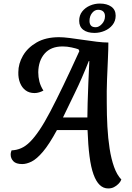

<svg xmlns="http://www.w3.org/2000/svg" viewBox="-20 -899 744 1079"><path d="M588 160Q561 160 540.5 140.5Q520 121 505.5 81Q491 41 483 -21.5Q475 -84 472 -168H300Q256 -87 221 -46Q186 -5 157.5 9Q129 23 105 23Q70 23 55 7Q40 -9 40 -30Q40 -38 41.5 -43.5Q43 -49 45 -54Q73 -55 98.5 -66Q124 -77 149 -102Q174 -127 202 -168.5Q230 -210 262.5 -272Q295 -334 335.5 -418Q376 -502 426 -612L421 -622Q407 -627 382 -632.5Q357 -638 332 -638Q266 -638 231 -598Q196 -558 195 -493Q195 -466 201.5 -440.5Q208 -415 224 -390Q213 -384 200 -380Q187 -376 174 -376Q144 -376 123.5 -391.5Q103 -407 92.5 -433.5Q82 -460 83 -493Q83 -541 109 -586Q135 -631 186 -660.5Q237 -690 312 -690Q336 -690 371.5 -685.5Q407 -681 447 -675Q487 -669 524 -664.5Q561 -660 589 -660Q589 -623 586.5 -569Q584 -515 581.5 -451.5Q579 -388 580 -321Q580 -253 583.5 -187.5Q587 -122 596 -64Q605 -6 621 39Q637 84 662 110Q657 123 645.5 134.5Q634 146 620 153Q606 160 588 160ZM334 -239H471Q471 -269 472.5 -320Q474 -371 476.5 -432.5Q479 -494 482 -556H479Q440 -457 400.5 -376.5Q361 -296 334 -239ZM511 -714Q471 -714 448 -731.5Q425 -749 425 -782Q425 -813 442 -834.5Q459 -856 485.5 -867.5Q512 -879 541 -879Q581 -879 605.5 -861.5Q630 -844 630 -811Q630 -781 612.5 -759Q595 -737 567.5 -725.5Q540 -714 511 -714ZM518 -746Q536 -746 553 -764.5Q570 -783 570 -808Q570 -825 560 -834.5Q550 -844 531 -844Q512 -844 497.5 -826Q483 -808 483 -781Q483 -765 491 -755.5Q499 -746 518 -746Z"/></svg>

Font: Sansita Swashed Light
Style: Regular
Weight: 400
Version: Version 1.003